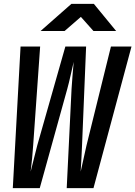

<svg xmlns="http://www.w3.org/2000/svg" viewBox="-20 -970 698 990"><path d="M189 -810H313L397 -883L462 -810H579L464 -950H348ZM46 0H185L327 -512C338 -551 351 -614 360 -651C357 -614 351 -551 349 -512L324 0H462L658 -730H552L426 -220C418 -185 404 -123 396 -85C398 -123 402 -185 403 -220L424 -730H317L172 -220C163 -185 148 -123 138 -85C143 -123 149 -185 151 -220L187 -730H86Z"/></svg>

Font: JetBrains Mono
Style: Bold Italic
Weight: 558
Italic angle: -9°
Monospace: yes
Designer: Philipp Nurullin, Konstantin Bulenkov
Foundry: JetBrains
Version: Version 2.305